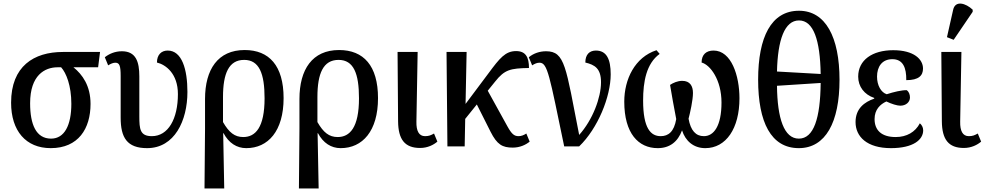

<svg xmlns="http://www.w3.org/2000/svg" viewBox="-20 -831 5595 1090"><path d="M268 10C425 10 494 -101 494 -241C494 -344 448 -408 397 -449H537L548 -536H337C172 -536 43 -455 43 -248C43 -88 127 10 268 10ZM270 -44C185 -44 151 -124 151 -245C151 -404 234 -449 307 -449H327C356 -417 385 -345 385 -242C385 -120 346 -44 270 -44Z M815 10C971 10 1044 -146 1044 -309C1044 -437 1013 -544 932 -544C896 -544 871 -520 871 -476C921 -464 990 -413 990 -297C990 -156 935 -58 842 -58C775 -58 771 -98 771 -170V-397C771 -480 752 -540 672 -540C632 -540 599 -525 575 -506L594 -460C610 -470 623 -475 635 -475C659 -475 665 -456 665 -399V-163C665 -50 701 10 815 10Z M1141 239H1253L1247 -75H1249C1279 -19 1324 10 1378 10C1502 10 1590 -87 1590 -274C1590 -458 1508 -547 1369 -547C1217 -547 1144 -437 1144 -269V-102ZM1361 -53C1312 -53 1280 -79 1246 -138V-280C1246 -414 1279 -491 1366 -491C1452 -491 1482 -413 1482 -273C1482 -107 1430 -53 1361 -53Z M1677 239H1789L1783 -75H1785C1815 -19 1860 10 1914 10C2038 10 2126 -87 2126 -274C2126 -458 2044 -547 1905 -547C1753 -547 1680 -437 1680 -269V-102ZM1897 -53C1848 -53 1816 -79 1782 -138V-280C1782 -414 1815 -491 1902 -491C1988 -491 2018 -413 2018 -273C2018 -107 1966 -53 1897 -53Z M2365 9C2408 9 2442 -9 2463 -27L2444 -73C2426 -63 2415 -58 2393 -58C2358 -58 2343 -88 2344 -140L2351 -536H2237L2240 -142C2241 -39 2278 9 2365 9Z M2520 0H2618L2621 -156L2687 -238L2765 -83C2802 -10 2832 7 2891 7C2932 7 2965 -9 2987 -27L2968 -73C2954 -64 2940 -58 2924 -58C2899 -58 2885 -70 2861 -113L2749 -316L2791 -368C2845 -436 2877 -443 2983 -445C2983 -504 2966 -541 2910 -541C2849 -541 2817 -501 2754 -416L2623 -241L2629 -536H2515Z M3183 0H3268C3374 -102 3447 -282 3447 -409C3447 -496 3423 -544 3363 -544C3327 -544 3303 -522 3303 -476C3357 -463 3392 -442 3392 -364C3392 -277 3345 -151 3268 -65C3192 -452 3188 -540 3080 -540C3045 -540 3010 -529 2982 -506L3001 -460C3017 -470 3029 -475 3043 -475C3089 -475 3099 -403 3183 0Z M3714 10C3782 10 3828 -26 3852 -91C3871 -31 3917 10 3984 10C4102 10 4178 -102 4178 -273C4178 -401 4132 -544 4031 -544C3990 -544 3963 -522 3963 -476C4012 -463 4076 -378 4076 -249C4076 -115 4032 -58 3976 -58C3930 -58 3901 -90 3889 -157C3898 -191 3914 -263 3914 -303C3914 -343 3897 -372 3853 -372C3827 -372 3802 -361 3784 -349C3792 -298 3807 -218 3819 -155C3807 -83 3774 -58 3731 -58C3675 -58 3631 -101 3631 -260C3631 -367 3649 -470 3725 -525L3707 -546C3584 -506 3524 -381 3524 -254C3524 -74 3604 10 3714 10Z M4515 10C4667 10 4746 -137 4746 -378C4746 -620 4667 -770 4516 -770C4358 -770 4284 -620 4284 -379C4284 -137 4357 10 4515 10ZM4639 -411 4391 -425C4395 -604 4434 -715 4516 -715C4598 -715 4636 -604 4639 -411ZM4515 -44C4431 -44 4393 -159 4391 -344L4639 -360C4637 -160 4600 -44 4515 -44Z M5038 10C5165 10 5221 -38 5221 -91C5221 -109 5212 -123 5202 -131C5176 -81 5127 -53 5065 -53C4984 -53 4945 -92 4945 -155C4945 -209 4977 -239 5012 -255C5041 -241 5073 -231 5091 -231C5123 -231 5146 -251 5146 -278C5146 -295 5139 -311 5128 -319C5100 -320 5054 -309 5014 -296C4982 -306 4959 -346 4959 -396C4959 -452 4987 -495 5046 -495C5106 -495 5126 -447 5125 -376C5196 -376 5220 -402 5220 -442C5220 -494 5169 -546 5051 -546C4932 -546 4852 -490 4852 -396C4852 -339 4887 -294 4943 -275V-271C4888 -252 4837 -215 4837 -138C4837 -55 4902 10 5038 10Z M5394 -605 5502 -764V-776C5463 -813 5403 -831 5391 -775L5356 -620ZM5452 9C5495 9 5529 -9 5550 -27L5531 -73C5513 -63 5502 -58 5480 -58C5445 -58 5430 -88 5431 -140L5438 -536H5324L5327 -142C5328 -39 5365 9 5452 9Z"/></svg>

Font: Noto Serif SemiCondensed Medium
Style: Regular
Weight: 500
Width: 4
Designer: Monotype Design Team
Foundry: Monotype Imaging Inc.
Version: Version 2.014